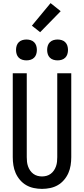

<svg xmlns="http://www.w3.org/2000/svg" viewBox="-20 -1206 540 1234"><path d="M250 8Q224 8 197.5 2.5Q171 -3 148.5 -16Q126 -29 108.5 -49.5Q91 -70 80.5 -94Q70 -118 66 -144Q62 -170 62 -196V-735H152V-196Q152 -181 153.5 -166.5Q155 -152 160 -137.5Q165 -123 173.5 -110.5Q182 -98 194 -89Q206 -80 220.5 -76Q235 -72 250 -72Q265 -72 279.5 -76Q294 -80 306 -89Q318 -98 326.5 -110.5Q335 -123 340 -137.5Q345 -152 346.5 -166.5Q348 -181 348 -196V-735H438V-196Q438 -170 434 -144Q430 -118 419.5 -94Q409 -70 391.5 -49.5Q374 -29 351.5 -16Q329 -3 302.5 2.5Q276 8 250 8ZM350 -818Q336 -818 323 -822Q310 -826 300.5 -835.5Q291 -845 287 -858Q283 -871 283 -885Q283 -899 287 -912Q291 -925 300.5 -934.5Q310 -944 323 -948Q336 -952 350 -952Q364 -952 377 -948Q390 -944 399.5 -934.5Q409 -925 413 -912Q417 -899 417 -885Q417 -871 413 -858Q409 -845 399.5 -835.5Q390 -826 377 -822Q364 -818 350 -818ZM150 -818Q136 -818 123 -822Q110 -826 100.5 -835.5Q91 -845 87 -858Q83 -871 83 -885Q83 -899 87 -912Q91 -925 100.5 -934.5Q110 -944 123 -948Q136 -952 150 -952Q164 -952 177 -948Q190 -944 199.5 -934.5Q209 -925 213 -912Q217 -899 217 -885Q217 -871 213 -858Q209 -845 199.5 -835.5Q190 -826 177 -822Q164 -818 150 -818ZM238 -999 185 -1041 305 -1186 370 -1134Z"/></svg>

Font: Iosevka SS10 Medium
Style: Regular
Weight: 500
Monospace: yes
Designer: Belleve Invis
Foundry: Belleve Invis
Version: Version 28.0.6; ttfautohint (v1.8.4)